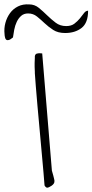

<svg xmlns="http://www.w3.org/2000/svg" viewBox="-150 -871 429 891"><path d="M56.6 -11.7Q55.7 -30.3 51.8 -70.8Q47.9 -111.3 43.5 -163.1Q39.1 -214.8 33.7 -271.5Q28.3 -328.1 23.9 -379.4Q19.5 -430.7 16.1 -471.7Q12.7 -512.7 11.7 -531.2V-538.1Q11.7 -543 11.2 -549.3Q10.7 -555.7 10.7 -561.5V-579.1Q10.7 -585 11.2 -591.3Q11.7 -597.7 11.7 -602.5V-610.4Q13.7 -620.1 20.5 -622.1Q27.3 -624 34.2 -624Q36.1 -624 40 -623.5Q43.9 -623 45.9 -623L90.8 -79.1Q91.8 -76.2 93.3 -70.3Q94.7 -64.5 97.2 -56.6Q99.6 -48.8 100.6 -43Q101.6 -37.1 102.5 -34.2V-28.3Q102.5 -22.5 98.6 -17.6Q94.7 -12.7 88.9 -8.8Q83 -4.9 77.6 -2.4Q72.3 0 68.4 0Q65.4 0 61 -4.4Q56.6 -8.8 56.6 -11.7ZM-128.9 -712.9Q-131.8 -739.3 -125 -764.6Q-118.2 -790 -103.5 -810.1Q-88.9 -830.1 -66.4 -841.3Q-43.9 -852.5 -14.6 -850.6Q10.7 -850.6 30.3 -834.5Q49.8 -818.4 68.8 -799.8Q87.9 -781.2 108.4 -765.6Q128.9 -750 157.2 -750Q180.7 -750 195.3 -761.2Q210 -772.5 220.7 -785.6Q231.4 -798.8 239.7 -810.1Q248 -821.3 258.8 -821.3Q258.8 -764.6 228.5 -741.2Q198.2 -717.8 152.3 -717.8Q119.1 -717.8 97.2 -731.9Q75.2 -746.1 57.1 -763.2Q39.1 -780.3 21.5 -794.4Q3.9 -808.6 -19.5 -808.6Q-39.1 -808.6 -51.8 -797.4Q-64.5 -786.1 -72.3 -769.5Q-80.1 -752.9 -84 -732.9Q-87.9 -712.9 -89.8 -697.3Q-94.7 -693.4 -101.1 -689Q-107.4 -684.6 -114.3 -684.6Q-123 -684.6 -126 -694.8Q-128.9 -705.1 -128.9 -712.9Z"/></svg>

Font: Waiting for the Sunrise
Style: Regular
Weight: 300
Version: Version 1.001 2001